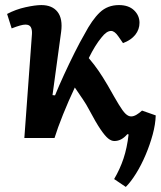

<svg xmlns="http://www.w3.org/2000/svg" viewBox="-20 -544 636 757"><path d="M197 -168Q212 -205 232.5 -249.5Q253 -294 274 -336Q295 -378 313 -409Q343 -466 373.5 -495Q404 -524 449 -524Q487 -524 508.5 -503.5Q530 -483 530 -454Q530 -428 513.5 -407Q497 -386 465 -374L447 -400Q432 -422 418 -422Q400 -422 380 -396Q355 -366 330 -315Q352 -289 368.5 -265Q385 -241 405 -207Q432 -159 448 -132.5Q464 -106 475 -95.5Q486 -85 497 -85Q507 -85 518 -91.5Q529 -98 540 -108L594 -89Q593 -54 582 -13.5Q571 27 554 67Q537 107 516.5 140Q496 173 476 193L430 162Q453 123 467 81Q481 39 487 -14L482 -15Q459 12 431 12Q419 12 406.5 2Q394 -8 376 -34.5Q358 -61 331 -112Q320 -133 307 -152Q294 -171 275 -199Q250 -146 228.5 -92.5Q207 -39 195 0H76L106 -410Q107 -427 101.5 -437Q96 -447 80 -447Q64 -447 26 -432L8 -489Q42 -507 80.5 -515.5Q119 -524 143 -524Q186 -524 207 -497Q228 -470 221 -418L187 -169Z"/></svg>

Font: Literata 12pt SemiBold
Style: Italic
Weight: 600
Italic angle: -2°
Designer: Latin by Veronika Burian and Jose Scaglione. Greek by Irene Vlachou. Cyrillic by Vera Evstafieva
Foundry: TypeTogether
Version: Version 3.002